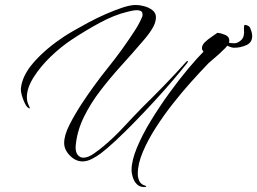

<svg xmlns="http://www.w3.org/2000/svg" viewBox="-20 -637 1034 772"><path d="M312 12Q284 12 261 -11.5Q238 -35 238 -62Q238 -93 259 -134.5Q280 -176 308 -219Q358 -295 415.5 -366.5Q473 -438 522 -514Q533 -531 540 -544.5Q547 -558 551 -568Q553 -572 553 -575Q553 -578 553 -580Q553 -589 546.5 -592.5Q540 -596 531 -596Q522 -596 512 -594Q502 -592 494 -590Q439 -577 379.5 -544.5Q320 -512 269 -478Q225 -449 183.5 -409Q142 -369 115 -326Q88 -283 88 -246Q88 -227 97 -210Q100 -204 100 -202Q100 -201 99 -201Q97 -201 94 -203.5Q91 -206 89 -207Q79 -220 71 -243.5Q63 -267 64 -281Q69 -334 117.5 -388.5Q166 -443 239 -491Q251 -499 277 -514Q303 -529 336.5 -547Q370 -565 405.5 -580.5Q441 -596 472.5 -606.5Q504 -617 526 -617Q541 -617 560 -612Q579 -607 593 -596Q607 -585 607 -568Q607 -546 592 -521.5Q577 -497 553 -470Q512 -422 467.5 -373Q423 -324 383.5 -272.5Q344 -221 317.5 -167Q291 -113 285 -57Q285 -54 284.5 -51Q284 -48 284 -45Q284 -24 293 -13.5Q302 -3 315 -3Q334 -3 357.5 -19.5Q381 -36 395 -48Q438 -84 476 -125Q514 -166 553 -206Q596 -248 642.5 -296Q689 -344 729 -389Q731 -391 734.5 -391.5Q738 -392 733 -384Q710 -355 676 -315Q642 -275 601.5 -231Q561 -187 520.5 -145.5Q480 -104 444.5 -71Q409 -38 385 -20Q369 -8 349.5 2Q330 12 312 12ZM560 115Q541 115 530 103.5Q519 92 514 76Q509 60 509 46Q509 9 530.5 -43Q552 -95 586.5 -151.5Q621 -208 660.5 -262.5Q700 -317 736.5 -360.5Q773 -404 798 -429Q792 -437 792 -443Q792 -456 804 -467.5Q816 -479 831 -489Q846 -499 854 -505Q868 -504 885 -497Q902 -490 902 -474Q902 -460 885.5 -443.5Q869 -427 860 -419L830 -393Q823 -387 817.5 -382Q812 -377 808 -372Q783 -346 747.5 -306.5Q712 -267 675 -220Q638 -173 606 -123Q574 -73 554 -25.5Q534 22 534 62Q534 78 540.5 91.5Q547 105 565 110Q568 110 568 112Q568 115 560 115ZM922 -445Q912 -445 898.5 -451Q885 -457 882 -464Q881 -466 879.5 -470Q878 -474 878 -478Q878 -483 882 -483Q883 -483 889 -475Q893 -469 899.5 -466Q906 -463 922 -463Q936 -463 950 -476Q964 -489 961 -519V-526Q961 -537 965 -537Q970 -537 977 -533.5Q984 -530 985 -526Q994 -507 994 -492Q994 -466 970.5 -455.5Q947 -445 922 -445Z"/></svg>

Font: The Nautigal
Style: Regular
Weight: 400
Designer: Robert E. Leuschke
Foundry: Robert E. Leuschke
Version: Version 1.100; ttfautohint (v1.8.3)